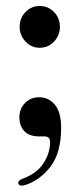

<svg xmlns="http://www.w3.org/2000/svg" viewBox="-20 -444 258 625"><path d="M109 -288.5Q82 -288.5 63 -308.8Q44 -329 44 -356.5Q44 -385 63 -404.8Q82 -424.5 109 -424.5Q137 -424.5 156 -404.8Q175 -385 175 -356.5Q175 -329 156 -308.8Q137 -288.5 109 -288.5ZM107.5 0Q75 0 59 -17.2Q43 -34.5 43 -61.5Q43 -90 61.5 -108.8Q80 -127.5 108 -127.5Q138 -127.5 158.5 -103.2Q179 -79 179 -28Q179 55 143 100.2Q107 145.5 58 159.5Q41.5 162.5 39.5 153Q38 143 55.5 137Q100.5 120 121.8 87Q143 54 143 18.5Q143 0 124.5 0Z"/></svg>

Font: Fraunces 72pt
Style: Regular
Weight: 400
Version: Version 1.000;[0bf87f6ff]